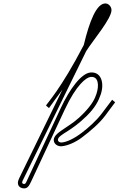

<svg xmlns="http://www.w3.org/2000/svg" viewBox="-224 -1041 935 1388"><g transform="rotate(-5 243.5 -347.5)"><path d="M-120 290C-86 301 -71 281 -52 248L236 -250C335 -421 411 -468 443 -468C500 -468 499 -402 474 -343C459 -307 435 -269 374 -215C311 -160 271 -141 235 -121C185 -93 137 -70 137 -33C137 -6 163 13 191 13C232 13 291 -6 339 -36C409 -79 479 -131 521 -178L603 -270L583 -290L500 -198C457 -150 397 -105 343 -71C286 -35 231 -14 193 -14C178 -14 167 -23 167 -34C167 -55 203 -72 244 -93C279 -112 323 -135 389 -189C457 -245 484 -291 503 -333C539 -412 524 -500 444 -500C377 -500 283 -393 207 -261L-87 248C-94 261 -101 263 -109 260C-117 257 -121 250 -113 237L427 -657C483 -731 635 -879 635 -940C635 -963 617 -989 589 -988C529 -986 470 -872 413 -702C222 -401 111 -304 103 -290L123 -270C134 -283 207 -368 231 -394L-136 217C-161 258 -144 282 -120 290Z"/></g></svg>

Font: Louise
Style: Regular
Weight: 400
Designer: Ange Degheest & Luna Delabre & Camille Depalle
Foundry: Velvetyne Type Foundry
Version: Version 1.000;FEAKit 1.0